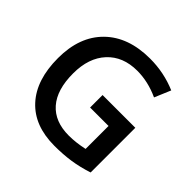

<svg xmlns="http://www.w3.org/2000/svg" viewBox="-181 -901 1089 1089"><g transform="rotate(45 363.0 -357.0)"><path d="M386.2 -387.2H648.9V-28.8Q584.5 -7.8 525.1 1Q465.8 9.8 397 9.8Q234.9 9.8 147 -86.2Q59.1 -182.1 59.1 -356.9Q59.1 -529.3 158.2 -626.7Q257.3 -724.1 431.2 -724.1Q543 -724.1 643.1 -681.2L602.1 -584Q515.1 -624 428.2 -624Q314 -624 247.6 -552.2Q181.2 -480.5 181.2 -356Q181.2 -225.1 241 -157Q300.8 -88.9 413.1 -88.9Q469.7 -88.9 534.2 -103V-287.1H386.2Z"/></g></svg>

Font: TypoPRO Open Sans
Style: Regular
Weight: 600
Foundry: Ascender Corporation
Version: Version 1.10